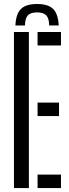

<svg xmlns="http://www.w3.org/2000/svg" viewBox="-20 -964 355 984"><path d="M170 -943.5Q227 -943.5 252.5 -918Q278 -892.5 281 -833.5H232Q231.5 -869.5 217.5 -885Q203.5 -900.5 170 -900.5Q136.5 -900.5 122.5 -885Q108.5 -869.5 108 -833.5H59Q61.5 -892.5 87.2 -918Q113 -943.5 170 -943.5ZM51.5 0V-800H128V0ZM172.5 0V-69H292.5V0ZM172.5 -369V-438H282.5V-369ZM172.5 -731V-800H292.5V-731Z"/></svg>

Font: Big Shoulders Stencil Display Thin Medium
Style: Regular
Weight: 500
Version: Version 2.001